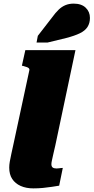

<svg xmlns="http://www.w3.org/2000/svg" viewBox="-20 -1035 517 1061"><path d="M142 -646Q144 -652 140.5 -656.5Q137 -661 129 -664Q121 -667 110 -670L101 -672L120 -758H397L286 -233Q279 -204 274.5 -183Q270 -162 267 -149Q264 -136 264 -128Q264 -115 271 -109.5Q278 -104 292 -104Q300 -104 306 -105Q312 -106 317.5 -106.5Q323 -107 327 -107L307 -9Q289 -6 266 -2.5Q243 1 217.5 3.5Q192 6 164 6Q124 6 94 -7.5Q64 -21 47.5 -46Q31 -71 31 -109Q31 -124 34 -141.5Q37 -159 42.5 -184Q48 -209 56 -246ZM268 -939Q286 -964 303.5 -981Q321 -998 341.5 -1006.5Q362 -1015 387 -1015Q430 -1015 453.5 -992.5Q477 -970 477 -936Q477 -907 463.5 -886Q450 -865 421 -851Q392 -837 346 -825L243 -800H182L189 -837Z"/></svg>

Font: Roboto Serif Black
Style: Italic
Weight: 900
Italic angle: -10°
Version: Version 1.008